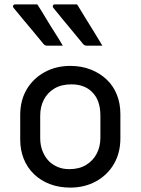

<svg xmlns="http://www.w3.org/2000/svg" viewBox="-20 -843 640 874"><path d="M150 -823Q170 -792 189 -760Q208 -728 228 -697Q248 -666 266 -635Q249 -635 232 -635Q215 -635 195 -635Q189 -635 184.5 -637.5Q180 -640 178 -643Q150 -678 128.5 -703Q107 -728 87 -752.5Q67 -777 42 -807Q38 -812 40 -817.5Q42 -823 49 -823Q68 -823 83 -823Q98 -823 114.5 -823Q131 -823 150 -823ZM331 -823Q350 -792 369.5 -760Q389 -728 408.5 -697Q428 -666 446 -635Q430 -635 412.5 -635Q395 -635 375 -635Q369 -635 364.5 -637.5Q360 -640 358 -643Q330 -678 308.5 -703Q287 -728 267.5 -752.5Q248 -777 223 -807Q219 -812 221 -817.5Q223 -823 229 -823Q248 -823 263 -823Q278 -823 294.5 -823Q311 -823 331 -823ZM300 -543Q351 -543 393 -526.5Q435 -510 465.5 -481Q496 -452 512 -412Q528 -372 528 -324V-213Q528 -147 498.5 -96.5Q469 -46 417 -17.5Q365 11 300 11Q249 11 207 -5Q165 -21 134.5 -50.5Q104 -80 88 -120Q72 -160 72 -208V-319Q72 -386 101.5 -436Q131 -486 183 -514.5Q235 -543 300 -543ZM305 -459Q259 -459 227.5 -440Q196 -421 179.5 -389Q163 -357 163 -316V-215Q163 -182 173.5 -155.5Q184 -129 202 -110Q219 -93 242.5 -83Q266 -73 295 -73Q341 -73 372.5 -92.5Q404 -112 420.5 -144Q437 -176 437 -216V-317Q437 -352 427.5 -379Q418 -406 399 -424Q383 -441 359 -450Q335 -459 305 -459Z"/></svg>

Font: Rec Mono Linear
Style: Regular
Weight: 400
Monospace: yes
Version: Version 1.085; ttfautohint (v1.8.4.7-5d5b)